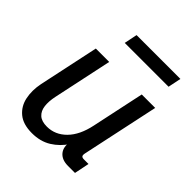

<svg xmlns="http://www.w3.org/2000/svg" viewBox="-204 -849 986 986"><g transform="rotate(45 289.5 -356.0)"><path d="M190.9 12.2Q127 12.2 91.1 -17.6Q55.2 -47.4 45.2 -95.5Q35.2 -143.6 46.4 -199.2L116.2 -527.3H213.4L145 -205.6Q136.2 -164.6 140.1 -133.1Q144 -101.6 163.8 -83.7Q183.6 -65.9 221.7 -65.9Q281.7 -65.9 326.4 -111.1Q371.1 -156.2 388.7 -240.7L449.7 -527.3H547.4L458 -108.4Q454.6 -93.3 458.7 -87.4Q462.9 -81.5 475.6 -81.5H508.8L492.2 0H441.4Q397 0 375.2 -25.9Q353.5 -51.8 362.3 -95.7L367.2 -119.1L369.1 -86.9Q340.8 -43 296.4 -15.4Q252 12.2 190.9 12.2ZM200.7 -652.8 215.3 -724.1H533.7L519 -652.8Z"/></g></svg>

Font: Schibsted Grotesk Medium
Style: Italic
Weight: 500
Italic angle: -12°
Designer: Bakken & Baeck AS, Henrik Kongsvoll
Foundry: Schibsted ASA
Version: Version 1.100;gftools[0.9.25]